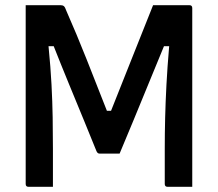

<svg xmlns="http://www.w3.org/2000/svg" viewBox="-20 -720 840 740"><path d="M184 0H90Q79 0 79 -11V-700H214Q222 -700 226.5 -696Q231 -692 235 -680Q276 -587 314 -491Q352 -395 392 -293H408Q450 -398 490.5 -500.5Q531 -603 570 -700H710Q721 -700 721 -689V0H626Q615 0 615 -11V-146Q615 -206 616.5 -266Q618 -326 621.5 -393Q625 -460 632 -542H612Q584 -474 554 -401Q524 -328 495 -257.5Q466 -187 441 -128H364Q361 -128 358 -129.5Q355 -131 352 -137Q334 -182 306 -250Q278 -318 246.5 -394.5Q215 -471 187 -542H167Q175 -461 178.5 -394.5Q182 -328 183 -267.5Q184 -207 184 -146Z"/></svg>

Font: Recursive Sn Lnr St Med
Style: Regular
Weight: 500
Version: Version 1.085;hotconv 1.1.0;makeotfexe 2.6.0; ttfautohint (v